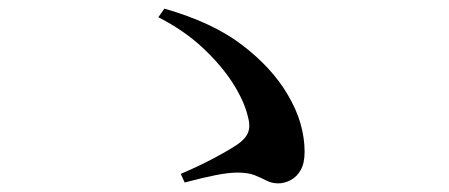

<svg xmlns="http://www.w3.org/2000/svg" viewBox="-20 -580 1040 445"><path d="M625 -155Q610 -155 597.5 -161.5Q585 -168 570 -174Q555 -180 530 -180Q510 -180 479.5 -174Q449 -168 408 -157L399 -177Q439 -194 474 -212.5Q509 -231 530 -245Q549 -258 555 -273Q561 -288 554 -312Q545 -348 518.5 -389Q492 -430 449 -470Q406 -510 347 -540L361 -560Q473 -528 541.5 -475.5Q610 -423 646 -362Q667 -327 676.5 -293.5Q686 -260 686 -228Q686 -202 677 -186Q668 -170 653.5 -162.5Q639 -155 625 -155Z"/></svg>

Font: Noto Serif TC SemiBold
Style: Regular
Weight: 600
Version: Version 2.002-H1;hotconv 1.1.0;makeotfexe 2.6.0